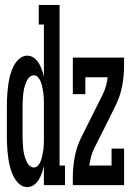

<svg xmlns="http://www.w3.org/2000/svg" viewBox="-20 -755 540 783"><path d="M91 8Q76 8 63.5 -1Q51 -10 42.5 -23Q34 -36 28.5 -50.5Q23 -65 19.5 -79.5Q16 -94 14 -109Q12 -124 10.5 -139Q9 -154 8.5 -169.5Q8 -185 8 -200V-320Q8 -335 8.5 -350.5Q9 -366 10.5 -381Q12 -396 14 -411Q16 -426 19.5 -440.5Q23 -455 28.5 -469.5Q34 -484 42.5 -497Q51 -510 63.5 -519Q76 -528 91 -528Q106 -528 118.5 -519Q131 -510 138.5 -497Q146 -484 151 -470Q156 -456 159 -442V-655H138V-735H223V-80H245V0H159V-78Q156 -64 151 -50Q146 -36 138.5 -23Q131 -10 118.5 -1Q106 8 91 8ZM118 -72Q127 -72 133.5 -78.5Q140 -85 144 -93.5Q148 -102 150 -110.5Q152 -119 154 -128Q156 -137 157 -146Q158 -155 158.5 -164Q159 -173 159 -182Q159 -191 159 -200V-320Q159 -329 159 -338Q159 -347 158.5 -356Q158 -365 157 -374Q156 -383 154 -392Q152 -401 150 -409.5Q148 -418 144 -426.5Q140 -435 133.5 -441.5Q127 -448 118 -448Q109 -448 101.5 -441.5Q94 -435 90 -427Q86 -419 83 -410.5Q80 -402 78 -393Q76 -384 75 -375Q74 -366 73.5 -356.5Q73 -347 72.5 -338Q72 -329 72 -320V-200Q72 -191 72.5 -182Q73 -173 73.5 -163.5Q74 -154 75 -145Q76 -136 78 -127Q80 -118 83 -109.5Q86 -101 90 -93Q94 -85 101.5 -78.5Q109 -72 118 -72ZM277 0V-33Q277 -75 285 -116.5Q293 -158 312 -196L399 -370Q407 -386 412 -404Q417 -422 419 -440H328V-371H277V-520H486V-488Q486 -445 478 -403.5Q470 -362 451 -324L408 -237L364 -150Q356 -134 351.5 -116Q347 -98 344 -80H435V-149H486V0Z"/></svg>

Font: Iosevka Curly Slab Medium
Style: Regular
Weight: 500
Monospace: yes
Designer: Belleve Invis
Foundry: Belleve Invis
Version: Version 22.1.2; ttfautohint (v1.8.4)